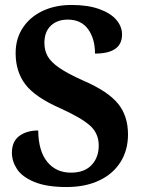

<svg xmlns="http://www.w3.org/2000/svg" viewBox="-20 -744 570 774"><path d="M28 -128Q28 -174 58 -196Q88 -218 134 -218Q135 -135 170.5 -91.5Q206 -48 266 -48Q320 -48 349 -78.5Q378 -109 378 -157Q378 -207 342 -238.5Q306 -270 222 -308Q122 -352 82.5 -403.5Q43 -455 43 -530Q43 -588 72 -632Q101 -676 152 -700Q203 -724 268 -724Q334 -724 380 -707.5Q426 -691 449 -664Q472 -637 472 -605Q472 -528 363 -528Q363 -588 335 -626.5Q307 -665 253 -665Q211 -665 185 -640.5Q159 -616 159 -571Q159 -541 172 -517.5Q185 -494 219 -470.5Q253 -447 316 -419Q415 -376 455.5 -326.5Q496 -277 496 -202Q496 -139 466 -91Q436 -43 380 -16.5Q324 10 248 10Q168 10 118.5 -10.5Q69 -31 48.5 -62.5Q28 -94 28 -128Z"/></svg>

Font: Noto Serif Armenian SmBd Narrow
Style: Regular
Weight: 600
Width: 4
Designer: Monotype Design team
Foundry: Monotype Imaging Inc.
Version: Version 1.000